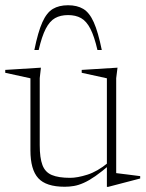

<svg xmlns="http://www.w3.org/2000/svg" viewBox="-25 -702 556 732"><path d="M126.5 -148.5Q126.5 -100 136.8 -72.8Q147 -45.5 172.5 -34.8Q198 -24 242.5 -24Q270 -24 308 -36Q346 -48 386.5 -81L395.5 -75.5Q363 -47.5 338.5 -30.5Q314 -13.5 294.2 -4.8Q274.5 4 257 7Q239.5 10 222 10Q150.5 10 120.8 -22.8Q91 -55.5 91 -129V-403.5L-5 -424.5V-435.5L131 -444L126.5 -404ZM382.5 10.5V-71.5V-403.5L286.5 -424.5V-435.5L423 -444L418 -404V-42Q422.5 -41.5 434 -40Q445.5 -38.5 460.2 -36.8Q475 -35 488.2 -33.2Q501.5 -31.5 509.5 -30.5V-21.5L387 10.5ZM234.5 -644.5Q205.5 -644.5 185 -633Q164.5 -621.5 149.5 -592.5Q134.5 -563.5 122.5 -511.5H106Q120 -580.5 136.5 -617.2Q153 -654 176.5 -668Q200 -682 234.5 -682Q269 -682 292.5 -668Q316 -654 332.5 -617.2Q349 -580.5 363 -511.5H346.5Q334.5 -563.5 319.5 -592.5Q304.5 -621.5 284 -633Q263.5 -644.5 234.5 -644.5Z"/></svg>

Font: Newsreader 24pt ExtraLight
Style: Regular
Weight: 250
Designer: Hugues Gentile
Foundry: Production Type
Version: Version 1.003